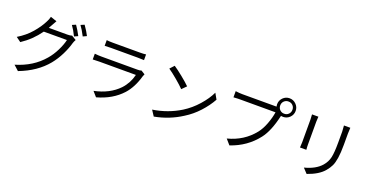

<svg xmlns="http://www.w3.org/2000/svg" viewBox="-33 -1707 5065 2629"><g transform="rotate(20 2500.0 -392.5)"><path d="M428.7 -631.8H700.2Q741.2 -631.8 764.6 -640.6L831.1 -600.6Q815.4 -573.2 807.6 -547.9Q785.2 -465.8 739.3 -373Q693.4 -280.3 630.9 -203.1Q486.3 -26.4 233.4 69.3L160.2 2.9Q409.2 -70.3 559.6 -248Q616.2 -313.5 659.7 -400.9Q703.1 -488.3 718.8 -559.6H381.8Q276.4 -412.1 127.9 -314.5L58.6 -365.2Q173.8 -434.6 252.4 -526.4Q331.1 -618.2 373 -703.1Q395.5 -743.2 404.3 -783.2L496.1 -752Q487.3 -737.3 452.1 -673.8Q448.2 -666 428.7 -631.8ZM711.9 -777.3 764.6 -799.8Q805.7 -741.2 846.7 -663.1L793 -638.7Q752 -723.6 711.9 -777.3ZM822.3 -817.4 875 -839.8Q930.7 -760.7 958 -704.1L905.3 -679.7Q857.4 -771.5 822.3 -817.4Z M1821.3 -516.6 1877.9 -481.4Q1869.1 -465.8 1865.2 -452.1Q1815.4 -274.4 1718.8 -168Q1584 -20.5 1361.3 41L1298.8 -30.3Q1520.5 -76.2 1651.4 -212.9Q1738.3 -305.7 1769.5 -433.6H1239.3Q1194.3 -433.6 1141.6 -430.7V-514.6Q1195.3 -508.8 1239.3 -508.8H1765.6Q1806.6 -508.8 1821.3 -516.6ZM1231.4 -662.1V-745.1Q1264.6 -740.2 1321.3 -740.2H1713.9Q1774.4 -740.2 1804.7 -745.1V-662.1Q1767.6 -665 1712.9 -665H1321.3Q1272.5 -665 1231.4 -662.1Z M2226.6 -733.4Q2280.3 -698.2 2360.4 -633.3Q2440.4 -568.4 2482.4 -526.4L2418.9 -462.9Q2379.9 -503.9 2301.8 -569.8Q2223.6 -635.7 2169.9 -671.9ZM2140.6 -63.5Q2359.4 -96.7 2541 -209Q2651.4 -278.3 2740.2 -378.9Q2829.1 -479.5 2875 -577.1L2922.9 -492.2Q2867.2 -391.6 2780.8 -297.4Q2694.3 -203.1 2586.9 -136.7Q2409.2 -21.5 2194.3 18.6Z M3954.1 -622.1Q3914.1 -583 3858.4 -583Q3842.8 -583 3828.1 -585.9Q3775.4 -350.6 3682.6 -231.4Q3537.1 -43.9 3302.7 35.2L3236.3 -41Q3468.8 -100.6 3610.4 -278.3Q3660.2 -340.8 3694.8 -433.6Q3729.5 -526.4 3741.2 -606.4H3228.5Q3210.9 -606.4 3192.9 -606Q3174.8 -605.5 3156.2 -604Q3137.7 -602.5 3129.9 -602.5V-692.4Q3184.6 -684.6 3230.5 -684.6H3727.5Q3723.6 -700.2 3723.6 -717.8Q3723.6 -773.4 3762.7 -813.5Q3802.7 -853.5 3858.4 -853.5Q3914.1 -853.5 3954.1 -813.5Q3994.1 -773.4 3994.1 -717.8Q3994.1 -662.1 3954.1 -622.1ZM3858.4 -628.9Q3896.5 -627.9 3921.9 -654.3Q3947.3 -679.7 3947.3 -717.8Q3947.3 -755.9 3921.9 -781.2Q3897.5 -806.6 3858.4 -806.6Q3822.3 -807.6 3794.9 -781.2Q3769.5 -755.9 3769.5 -717.8Q3769.5 -679.7 3794.9 -654.3Q3822.3 -627.9 3858.4 -628.9Z M4220.7 -751H4313.5Q4309.6 -713.9 4309.6 -678.7V-344.7Q4309.6 -303.7 4313.5 -268.6H4220.7Q4224.6 -327.1 4224.6 -345.7V-678.7Q4224.6 -713.9 4220.7 -751ZM4683.6 -757.8H4776.4Q4772.5 -709 4772.5 -671.9V-509.8Q4772.5 -391.6 4760.7 -315.9Q4749 -240.2 4728 -196.3Q4707 -152.3 4668 -105.5Q4592.8 -15.6 4429.7 41L4365.2 -28.3Q4525.4 -69.3 4605.5 -161.1Q4657.2 -220.7 4673.3 -293Q4689.5 -365.2 4689.5 -513.7V-671.9Q4689.5 -684.6 4683.6 -757.8Z"/></g></svg>

Font: Nasu
Style: Regular
Weight: 400
Designer: Ryoko NISHIZUKA (kana &amp; ideographs); Paul D. Hunt (Latin, Greek &amp; Cyrillic); Wenlong ZHANG (bopomofo); Sandoll C
Version: Version 2014.1215